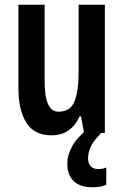

<svg xmlns="http://www.w3.org/2000/svg" viewBox="-20 -563 524 813"><path d="M424 -543V0H336L323 -70H317Q280 10 198 10Q125 10 91.5 -43.5Q58 -97 58 -189V-543H169V-219Q169 -90 227 -90Q278 -90 295.5 -133.5Q313 -177 313 -262V-543ZM353 108Q353 129 364 141Q375 153 396 153Q408 153 416 151Q424 149 430 146V219Q421 224 406 227Q391 230 373 230Q319 230 292 204Q265 178 265 130Q265 94 285.5 56.5Q306 19 349 -14L409 0Q376 33 364.5 57.5Q353 82 353 108Z"/></svg>

Font: Noto Sans Lao UI ExtCond SemBd
Style: Regular
Weight: 600
Width: 2
Designer: Monotype Design Team
Foundry: Monotype Imaging Inc.
Version: Version 2.000; ttfautohint (v1.8.4.7-5d5b)